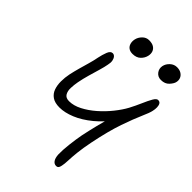

<svg xmlns="http://www.w3.org/2000/svg" viewBox="-269 -1037 1160 1160"><g transform="rotate(45 310.5 -457.5)"><path d="M439 12Q423 12 412.5 -2.5Q402 -17 400 -46Q399 -83 405 -135Q411 -187 419 -229Q429 -277 442.5 -331.5Q456 -386 472 -436.5Q488 -487 503 -522L507 -449Q460 -383 406.5 -339Q353 -295 300.5 -273.5Q248 -252 204 -252Q164 -252 141 -268Q118 -284 108.5 -310.5Q99 -337 99 -370Q99 -403 106 -437Q113 -469 122 -501.5Q131 -534 140.5 -566.5Q150 -599 156 -631Q162 -660 172 -686Q182 -712 200 -712Q211 -712 219 -703Q227 -694 230 -678.5Q233 -663 228 -642Q224 -619 214 -585Q204 -551 193 -513Q182 -475 175 -438Q170 -411 169 -384Q168 -357 179 -338.5Q190 -320 218 -320Q257 -320 298.5 -341.5Q340 -363 379 -397Q418 -431 450.5 -471.5Q483 -512 503 -549Q523 -587 538.5 -623Q554 -659 567.5 -682.5Q581 -706 594 -706Q608 -706 614 -696Q620 -686 620.5 -670Q621 -654 617 -637Q613 -616 592 -569Q571 -522 543 -441.5Q515 -361 490 -238Q478 -178 473.5 -135Q469 -92 468 -62.5Q467 -33 463 -15Q461 -5 458 1Q455 7 450.5 9.5Q446 12 439 12ZM520 -803Q493 -803 477.5 -823Q462 -843 467 -869Q472 -892 491 -909.5Q510 -927 535 -927Q557 -927 572 -917.5Q587 -908 593 -893Q599 -878 595 -861Q592 -845 573 -824Q554 -803 520 -803ZM287 -793Q267 -793 254 -802Q241 -811 236 -827.5Q231 -844 235 -864Q240 -887 258 -905Q276 -923 300 -923Q326 -923 341 -913.5Q356 -904 361.5 -888.5Q367 -873 363 -854Q358 -830 339 -811.5Q320 -793 287 -793Z"/></g></svg>

Font: Shantell Sans Light
Style: Italic
Weight: 300
Italic angle: -11°
Designer: Stephen Nixon, Anya Danilova, Shantell Martin
Foundry: Arrow Type
Version: Version 1.008;[ac192a2d6]